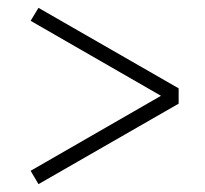

<svg xmlns="http://www.w3.org/2000/svg" viewBox="-20 -497 523 489"><path d="M78 -28 58 -62 390 -253 58 -444 78 -477 435 -272V-233Z"/></svg>

Font: Readex Pro Light
Style: Regular
Weight: 300
Designer: Bonnie Shaver-Troup, Thomas Jockin
Foundry: Lexend
Version: Version 1.200; ttfautohint (v1.8.3)